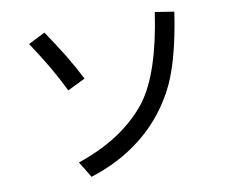

<svg xmlns="http://www.w3.org/2000/svg" viewBox="-83 -840 1165 980"><g transform="rotate(-10 500.0 -350.0)"><path d="M118.2 -686.5Q163.1 -619.1 203.1 -551.8Q242.2 -484.4 274.4 -418.9Q304.7 -433.6 366.2 -463.9Q334 -527.3 293.9 -593.8Q252.9 -660.2 205.1 -730.5Q175.8 -715.8 118.2 -686.5ZM314.5 36.1Q465.8 -11.7 578.1 -100.6Q690.4 -188.5 762.7 -319.3Q800.8 -387.7 829.1 -488.3Q857.4 -588.9 877 -720.7Q843.8 -725.6 778.3 -736.3Q755.9 -584 718.8 -471.7Q681.6 -358.4 627 -286.1Q565.4 -208 474.6 -147.5Q383.8 -87.9 263.7 -46.9Q272.5 -34.2 285.2 -12.7Q297.9 7.8 314.5 36.1Z"/></g></svg>

Font: Aptus Gothic JP
Style: Medium
Weight: 400
Designer: Fuminori Ogawa / Motoya
Version: Version 1